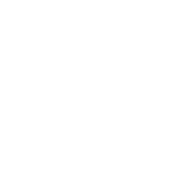

<svg xmlns="http://www.w3.org/2000/svg" viewBox="-101 -551 601 601"><g transform="rotate(30 200.0 -250.0)"><path d="M300 -50Q300 -50 300 -50Q300 -50 300 -50Q300 -50 300 -50Q300 -50 300 -50Q300 -50 300 -50Q300 -50 300 -50Q300 -50 300 -50Q300 -50 300 -50Q300 -50 300 -50Q300 -50 300 -50Q300 -50 300 -50Q300 -50 300 -50ZM200 -50Q200 -50 200 -50Q200 -50 200 -50Q200 -50 200 -50Q200 -50 200 -50Q200 -50 200 -50Q200 -50 200 -50Q200 -50 200 -50Q200 -50 200 -50Q200 -50 200 -50Q200 -50 200 -50Q200 -50 200 -50Q200 -50 200 -50ZM100 -50Q100 -50 100 -50Q100 -50 100 -50Q100 -50 100 -50Q100 -50 100 -50Q100 -50 100 -50Q100 -50 100 -50Q100 -50 100 -50Q100 -50 100 -50Q100 -50 100 -50Q100 -50 100 -50Q100 -50 100 -50Q100 -50 100 -50ZM200 -250Q200 -250 200 -250Q200 -250 200 -250Q200 -250 200 -250Q200 -250 200 -250Q200 -250 200 -250Q200 -250 200 -250Q200 -250 200 -250Q200 -250 200 -250Q200 -250 200 -250Q200 -250 200 -250Q200 -250 200 -250Q200 -250 200 -250ZM200 -450Q200 -450 200 -450Q200 -450 200 -450Q200 -450 200 -450Q200 -450 200 -450Q200 -450 200 -450Q200 -450 200 -450Q200 -450 200 -450Q200 -450 200 -450Q200 -450 200 -450Q200 -450 200 -450Q200 -450 200 -450Q200 -450 200 -450ZM300 -350Q300 -350 300 -350Q300 -350 300 -350Q300 -350 300 -350Q300 -350 300 -350Q300 -350 300 -350Q300 -350 300 -350Q300 -350 300 -350Q300 -350 300 -350Q300 -350 300 -350Q300 -350 300 -350Q300 -350 300 -350Q300 -350 300 -350ZM200 -350Q200 -350 200 -350Q200 -350 200 -350Q200 -350 200 -350Q200 -350 200 -350Q200 -350 200 -350Q200 -350 200 -350Q200 -350 200 -350Q200 -350 200 -350Q200 -350 200 -350Q200 -350 200 -350Q200 -350 200 -350Q200 -350 200 -350ZM100 -350Q100 -350 100 -350Q100 -350 100 -350Q100 -350 100 -350Q100 -350 100 -350Q100 -350 100 -350Q100 -350 100 -350Q100 -350 100 -350Q100 -350 100 -350Q100 -350 100 -350Q100 -350 100 -350Q100 -350 100 -350Q100 -350 100 -350Z"/></g></svg>

Font: TINY 5x3
Style: Regular
Weight: 400
Designer: Jack Halten Fahnestock
Foundry: Velvetyne Type Foundry
Version: Version 1.002